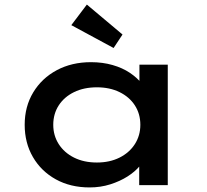

<svg xmlns="http://www.w3.org/2000/svg" viewBox="-20 -810 907 840"><path d="M372 10Q288 10 224 -25.5Q160 -61 124 -123Q88 -185 88 -264Q88 -344 125.5 -406Q163 -468 228.5 -503Q294 -538 378 -538Q429 -538 472.5 -525.5Q516 -513 548 -491.5Q580 -470 599.5 -445Q619 -420 622 -394L590 -395V-527H714V0H589V-139L616 -134Q613 -110 592 -84.5Q571 -59 538 -38Q505 -17 462.5 -3.5Q420 10 372 10ZM404 -99Q460 -99 503 -120.5Q546 -142 570 -179.5Q594 -217 594 -264Q594 -312 570 -349Q546 -386 503 -407Q460 -428 404 -428Q347 -428 304 -407Q261 -386 237 -349Q213 -312 213 -264Q213 -217 237 -179.5Q261 -142 304 -120.5Q347 -99 404 -99ZM477 -600 292 -700 360 -790 516 -659Z"/></svg>

Font: Lexend Mega Medium
Style: Regular
Weight: 500
Version: Version 1.007